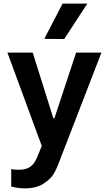

<svg xmlns="http://www.w3.org/2000/svg" viewBox="-20 -819 585 1062"><path d="M335 -603 463 -799H326L225 -604ZM541 -528H401L281 -165H275L161 -528H21L211 -12L194 30C186 51 178 68 170 80C154 104 129 120 85 120C67 120 53 119 42 116V213C49 214 78 223 115 223C159 223 195 214 222 196C249 178 267 160 278 141C289 122 299 100 308 75Z"/></svg>

Font: Be Vietnam
Style: Bold
Weight: 700
Designer: Gabriel Lam
Foundry: TypeRant
Version: Version 4.000